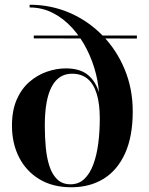

<svg xmlns="http://www.w3.org/2000/svg" viewBox="-20 -780 630 810"><path d="M281 10Q202.5 10 146.5 -23.8Q90.5 -57.5 60.5 -116.2Q30.5 -175 30.5 -250Q30.5 -314 50.5 -359.8Q70.5 -405.5 104 -434.5Q137.5 -463.5 177.8 -477.5Q218 -491.5 258 -491.5Q317.5 -491.5 351 -463.8Q384.5 -436 398 -388.2Q411.5 -340.5 411.5 -280.5H401Q401 -341.5 388.2 -383.5Q375.5 -425.5 349.8 -447.2Q324 -469 284 -469Q256 -469 234.8 -455.8Q213.5 -442.5 198.8 -415.5Q184 -388.5 176.5 -347.2Q169 -306 169 -250Q169 -201.5 173.2 -157Q177.5 -112.5 189 -77.8Q200.5 -43 222 -22.8Q243.5 -2.5 277.5 -2.5Q312 -2.5 335.5 -24.8Q359 -47 373.5 -85.8Q388 -124.5 394.5 -174.5Q401 -224.5 401 -280.5L398.5 -361.5Q398.5 -413 385 -467.5Q371.5 -522 346.2 -572Q321 -622 284.8 -662Q248.5 -702 203.2 -725.2Q158 -748.5 105 -748.5V-760Q195 -760 274 -725.8Q353 -691.5 412.8 -630Q472.5 -568.5 506.2 -486.8Q540 -405 540 -310Q540 -205 508 -133.8Q476 -62.5 417.8 -26.2Q359.5 10 281 10ZM122.5 -618V-630H557.5V-617.5Z"/></svg>

Font: Bodoni Moda 18pt SemiBold
Style: Regular
Weight: 600
Designer: Owen Earl
Foundry: indestructible type
Version: Version 2.005